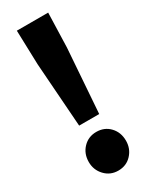

<svg xmlns="http://www.w3.org/2000/svg" viewBox="-189 -743 626 796"><g transform="rotate(-30 124.0 -344.5)"><path d="M76 -231 54 -537 49 -701H199L194 -537L172 -231ZM124 12Q86 12 60.5 -15Q35 -42 35 -80Q35 -120 60.5 -146.5Q86 -173 124 -173Q163 -173 188 -146.5Q213 -120 213 -80Q213 -42 188 -15Q163 12 124 12Z"/></g></svg>

Font: Source Sans 3
Style: Bold
Weight: 700
Designer: Paul D. Hunt
Foundry: Adobe
Version: Version 3.052;hotconv 1.1.0;makeotfexe 2.6.0